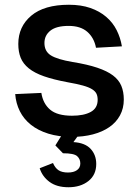

<svg xmlns="http://www.w3.org/2000/svg" viewBox="-20 -564 585 808"><path d="M283 12Q227 12 183.5 -1.5Q140 -15 110 -39Q80 -63 63.5 -96Q47 -129 44 -168L154 -173Q161 -128 191 -102.5Q221 -77 283 -77Q333 -77 362 -93Q391 -109 391 -144Q391 -159 386 -169.5Q381 -180 367.5 -188.5Q354 -197 329 -204Q304 -211 264 -218Q205 -229 165 -243Q125 -257 101 -276.5Q77 -296 67 -321Q57 -346 57 -379Q57 -452 111.5 -498Q166 -544 270 -544Q321 -544 360 -530.5Q399 -517 427 -493Q455 -469 471 -437Q487 -405 493 -369L384 -363Q376 -405 347.5 -430Q319 -455 269 -455Q217 -455 192 -435Q167 -415 167 -383Q167 -348 194 -331Q221 -314 286 -303Q348 -293 389.5 -279Q431 -265 455.5 -246.5Q480 -228 490.5 -203Q501 -178 501 -145Q501 -108 485 -78.5Q469 -49 440 -29Q411 -9 371 1.5Q331 12 283 12ZM268 224Q219 224 188.5 201.5Q158 179 147 144L203 122Q212 143 226.5 152.5Q241 162 266 162Q290 162 304 152Q318 142 318 124Q318 105 304.5 93Q291 81 245 81L213 48L249 -10H321L289 34Q338 37 361.5 62.5Q385 88 385 126Q385 172 352 198Q319 224 268 224Z"/></svg>

Font: Geist Med
Style: Regular
Weight: 400
Designer: Basement.studio, Andrés Briganti, Mateo Zaragoza
Foundry: Basement.studio, Vercel, Andrés Briganti, Guido Ferreyra, Mateo Zaragoza
Version: Version 1.401